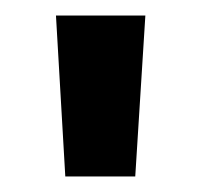

<svg xmlns="http://www.w3.org/2000/svg" viewBox="-20 -667 261 247"><path d="M167 -647 154 -440H64L52 -647Z"/></svg>

Font: Squada One
Style: Regular
Weight: 400
Version: Version 1.001